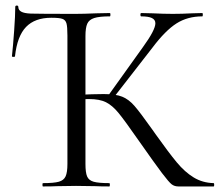

<svg xmlns="http://www.w3.org/2000/svg" viewBox="-20 -672 799 692"><path d="M135 -12Q174 -12 192 -17Q210 -22 216.5 -36.5Q223 -51 223 -81V-544Q223 -576 219.5 -588Q216 -600 205 -604Q194 -608 165 -608Q106 -608 74 -575Q42 -542 34 -469Q34 -467 28.5 -467Q23 -467 23 -469Q27 -505 31 -561Q35 -617 35 -647Q35 -652 40.5 -652Q46 -652 46 -647Q46 -636 56.5 -630Q67 -624 91 -623Q123 -622 253 -622Q281 -622 327 -624L376 -625Q378 -625 378 -619Q378 -613 376 -613Q338 -613 319.5 -607Q301 -601 294.5 -586.5Q288 -572 288 -542V-81Q288 -50 294 -36Q300 -22 317.5 -17Q335 -12 374 -12Q376 -12 376 -6Q376 0 374 0Q342 0 325 -1L254 -2L186 -1Q168 0 135 0Q133 0 133 -6Q133 -12 135 -12ZM478 -168Q430 -237 407.5 -264.5Q385 -292 362 -303.5Q339 -315 301 -315Q288 -315 277 -314Q266 -313 257 -312L256 -330Q318 -333 354 -333Q397 -333 420.5 -323.5Q444 -314 464.5 -290.5Q485 -267 529 -205L541 -188Q588 -122 617 -87Q646 -52 678 -32.5Q710 -13 750 -12Q752 -12 752 -6Q752 0 750 0H623Q609 0 599 -7.5Q589 -15 564 -48Q539 -81 478 -168ZM369 -326 495 -502Q540 -564 540 -588Q540 -601 527.5 -607Q515 -613 489 -613Q486 -613 486 -619Q486 -625 489 -625L530 -624Q570 -622 603 -622Q636 -622 672 -624L709 -625Q711 -625 711 -619Q711 -613 709 -613Q656 -613 616 -587.5Q576 -562 530 -501L387 -317Z"/></svg>

Font: Cormorant SC
Style: Regular
Weight: 400
Designer: Christian Thalmann (Catharsis Fonts)
Foundry: Catharsis Fonts
Version: Version 4.000